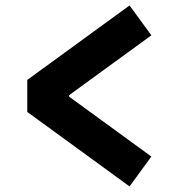

<svg xmlns="http://www.w3.org/2000/svg" viewBox="-20 -688 660 704"><path d="M455 -668 80 -395V-277.5L455 -4.5L535 -114L233.5 -333.5V-339L535 -558.5Z"/></svg>

Font: Monaspace Krypton ExtraBold
Style: Regular
Weight: 800
Designer: Riley Cran & the Lettermatic Team
Foundry: Lettermatic
Version: Version 1.101 (Monaspace Krypton)